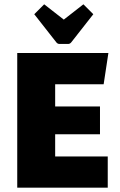

<svg xmlns="http://www.w3.org/2000/svg" viewBox="-20 -871 559 891"><path d="M236 -248V-145H480V0H60V-625H483L461 -480H236V-377H444V-248ZM185 -851 276 -780 367 -851 413 -805 311 -675Q305 -667 296 -667H256Q247 -667 241 -675L139 -805Z"/></svg>

Font: Changa
Style: Bold
Weight: 700
Designer: Eduardo Rodriguez Tunni
Foundry: Eduardo Rodriguez Tunni
Version: Version 3.002; ttfautohint (v1.8.2)